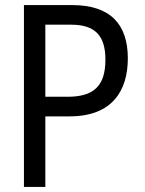

<svg xmlns="http://www.w3.org/2000/svg" viewBox="-20 -734 570 754"><path d="M74 0H158V-277H253C421 -277 482 -378 482 -505C482 -638 414 -714 264 -714H74ZM245 -354H158V-637H260C352 -637 394 -595 394 -500C394 -394 346 -354 245 -354Z"/></svg>

Font: Noto Sans Mono Condensed
Style: Regular
Weight: 400
Width: 3
Designer: Monotype Design Team
Foundry: Monotype Imaging Inc.
Version: Version 2.014